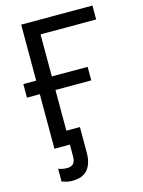

<svg xmlns="http://www.w3.org/2000/svg" viewBox="-133 -792 797 1067"><g transform="rotate(-15 265.0 -258.0)"><path d="M507 -714V-634H187V-392H393V-314H187V0H97V-314H23V-392H97V-714ZM148 198Q129 198 113.5 194Q98 190 88 186V113Q96 116 109 119Q122 122 138 122Q186 122 186 70V0H176V-80H265V65Q265 130 236.5 164Q208 198 148 198Z"/></g></svg>

Font: Noto Sans
Style: Regular
Weight: 400
Designer: Monotype Design Team
Foundry: Monotype Imaging Inc.
Version: Version 1.902